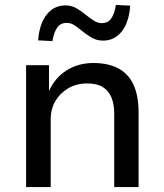

<svg xmlns="http://www.w3.org/2000/svg" viewBox="-20 -760 668 780"><path d="M86 0V-495H179V-390Q203 -444 250.5 -474Q298 -504 359 -504Q420 -504 461 -482Q502 -460 522.5 -415.5Q543 -371 543 -302V0H444V-298Q444 -336 433 -363.5Q422 -391 398 -406Q374 -421 334 -421Q291 -421 257.5 -401.5Q224 -382 205 -349.5Q186 -317 186 -276V0ZM193 -593 135 -596Q140 -663 169.5 -700.5Q199 -738 246 -738Q271 -738 291.5 -726Q312 -714 332 -697Q350 -683 364 -674.5Q378 -666 393 -666Q419 -666 432 -685Q445 -704 451 -740L509 -737Q504 -669 474.5 -632Q445 -595 399 -595Q373 -595 352.5 -607Q332 -619 311 -636Q294 -650 280.5 -658.5Q267 -667 251 -667Q226 -667 212.5 -648Q199 -629 193 -593Z"/></svg>

Font: Nunito Sans 12pt ExtraLight 8pt Medium
Style: Regular
Weight: 500
Version: Version 3.101;gftools[0.9.27]